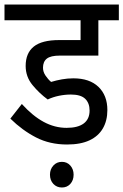

<svg xmlns="http://www.w3.org/2000/svg" viewBox="-30 -642 548 853"><path d="M285 -222Q259 -222 232 -216.5Q205 -211 182 -200Q145 -227 114.5 -264Q84 -301 84 -349Q84 -406 120 -435Q156 -464 233 -464H328V-552H-10V-622H498V-552H407V-395H236Q195 -395 178 -381.5Q161 -368 161 -341Q161 -323 172 -306.5Q183 -290 197 -278Q220 -285 245 -289.5Q270 -294 296 -294Q368 -294 407.5 -256Q447 -218 447 -153Q447 -106 427 -71.5Q407 -37 367.5 -18.5Q328 0 268 0Q191 0 130 -31.5Q69 -63 16 -115L67 -180Q115 -127 164 -100.5Q213 -74 266 -74Q316 -74 342 -93.5Q368 -113 368 -151Q368 -184 348.5 -203Q329 -222 285 -222ZM192 134Q192 110 207 93.5Q222 77 245 77Q268 77 282.5 93.5Q297 110 297 134Q297 159 282.5 175Q268 191 245 191Q222 191 207 175Q192 159 192 134Z"/></svg>

Font: Noto Sans Devanagari SemiCondensed
Style: Regular
Weight: 400
Width: 4
Designer: Jelle Bosma - Monotype Design Team
Foundry: Monotype Imaging Inc.
Version: Version 2.006